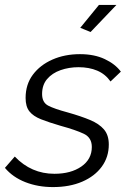

<svg xmlns="http://www.w3.org/2000/svg" viewBox="-40 -750 528 780"><path d="M175 10Q114 10 63 -10Q12 -30 -20 -68L20 -114Q87 -44 181 -44Q248 -44 290.5 -73.5Q333 -103 333 -153Q333 -191 300.5 -206.5Q268 -222 206 -239Q158 -253 126.5 -265.5Q95 -278 79.5 -297.5Q64 -317 64 -352Q64 -407 93.5 -446.5Q123 -486 173 -508Q223 -530 285 -530Q343 -530 385.5 -510Q428 -490 451 -459L409 -419Q388 -449 355 -463Q322 -477 279 -477Q240 -477 206 -465Q172 -453 151.5 -429Q131 -405 131 -368Q131 -334 155.5 -321Q180 -308 236 -293Q289 -278 326 -262.5Q363 -247 382.5 -224Q402 -201 402 -163Q402 -112 373.5 -73Q345 -34 294 -12Q243 10 175 10ZM328 -620 286 -637 362 -730H433Z"/></svg>

Font: Raleway
Style: Italic
Weight: 400
Italic angle: -12°
Designer: Matt McInerney, Pablo Impallari, Rodrigo Fuenzalida
Foundry: Matt McInerney, Pablo Impallari, Rodrigo Fuenzalida
Version: Version 4.026